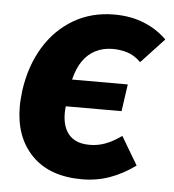

<svg xmlns="http://www.w3.org/2000/svg" viewBox="-45 -591 589 651"><g transform="rotate(5 249.0 -266.0)"><path d="M318.7 -548.8Q375.1 -548.8 420 -530.5Q464.8 -512.3 497.8 -479.7L419.5 -395.7Q396.7 -417.8 372.9 -425Q349 -432.2 323.7 -432.2Q291.5 -432.2 265.4 -419.2Q239.4 -406.2 221.8 -380.8Q204.1 -355.4 194.7 -316.7H384.4L371.2 -224.6H181.5Q178.5 -201.4 181.3 -179.4Q184.1 -157.3 194.2 -139.8Q204.2 -122.3 223.4 -111.8Q242.7 -101.4 273.6 -101.4Q301 -101.4 326.4 -110.9Q351.9 -120.4 381.3 -141.2L438.2 -45.3Q396.9 -15 352.3 1.1Q307.7 17.2 257.3 17.2Q146.6 17.2 86.3 -44.7Q26 -106.6 26 -211.2Q26 -224.9 27.3 -238.4Q28.6 -252 30 -266Q42 -350 80.6 -413.6Q119.2 -477.2 180.2 -513Q241.2 -548.8 318.7 -548.8Z"/></g></svg>

Font: Fira Sans Variable
Style: Italic
Weight: 397
Italic angle: -8°
Designer: Carrois Corporate & Edenspiekermann AG
Foundry: Carrois Corporate GbR & Edenspiekermann AG
Version: Version 4.202